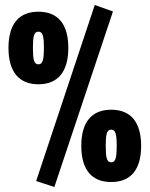

<svg xmlns="http://www.w3.org/2000/svg" viewBox="-20 -719 600 770"><path d="M404 -134C404 -180 408 -199 426 -199C444 -199 448 -180 448 -134C448 -88 444 -68 426 -68C408 -68 404 -88 404 -134ZM426 -279C349 -279 306 -231 306 -134C306 -37 349 11 426 11C503 11 546 -37 546 -134C546 -231 503 -279 426 -279ZM112 -527C112 -573 116 -592 134 -592C152 -592 156 -573 156 -527C156 -481 152 -461 134 -461C116 -461 112 -481 112 -527ZM134 -672C57 -672 14 -624 14 -527C14 -430 57 -381 134 -381C211 -381 254 -430 254 -527C254 -624 211 -672 134 -672ZM198 31 433 -673 360 -699 125 7Z"/></svg>

Font: RazerF5
Style: Bold
Weight: 700
Foundry: Razer Inc.
Version: Version 2